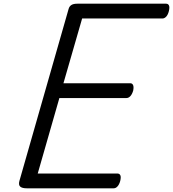

<svg xmlns="http://www.w3.org/2000/svg" viewBox="-20 -1018 936 1038"><path d="M124 0Q100 0 89.5 -9Q79 -18 85 -40L351 -970Q355 -984 366 -991Q377 -998 398 -998H878Q889 -998 893.5 -988.5Q898 -979 893 -958Q888 -938 878.5 -928Q869 -918 858 -918H424L323 -568H684Q695 -568 699.5 -558Q704 -548 700 -528Q694 -508 684.5 -498Q675 -488 664 -488H301L184 -80H614Q626 -80 630.5 -70.5Q635 -61 630 -40Q625 -21 615.5 -10.5Q606 0 595 0Z"/></svg>

Font: Playwrite AU NSW
Style: Regular
Weight: 400
Designer: Veronika Burian, José Scaglione
Foundry: TypeTogether
Version: Version 1.002